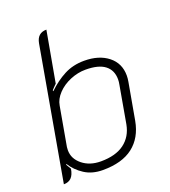

<svg xmlns="http://www.w3.org/2000/svg" viewBox="-132 -806 806 911"><g transform="rotate(-20 271.0 -350.0)"><path d="M152 -660Q161 -709 207 -709L161 -453Q155 -447 148.5 -440.5Q142 -434 137 -428L138 -423Q178 -462 223 -485.5Q268 -509 324 -509Q399 -509 445 -472.5Q491 -436 491 -374Q491 -360 488 -343L455 -158Q440 -77 384.5 -34Q329 9 232 9Q178 9 139.5 -16Q101 -41 78 -78L76 -74L91 -49Q86 -19 72 -5Q58 9 34 9ZM410 -157 443 -344Q446 -359 446 -371Q446 -417 414 -442Q382 -467 316 -467Q277 -467 238.5 -451Q200 -435 174 -407.5Q148 -380 143 -349L108 -152Q107 -147 107 -136Q107 -93 144 -63Q181 -33 237 -33Q312 -33 355.5 -65.5Q399 -98 410 -157Z"/></g></svg>

Font: K2D Thin
Style: Italic
Weight: 100
Italic angle: -10°
Designer: Katatrad Aksorn Co.,Ltd.
Foundry: Cadson Demak Co.,Ltd.
Version: Version 1.000; ttfautohint (v1.6)